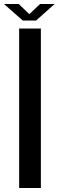

<svg xmlns="http://www.w3.org/2000/svg" viewBox="-50 -943 294 963"><path d="M46 0V-800H155V0ZM-30 -923H44L97 -872L151 -923H224L131 -840H64Z"/></svg>

Font: Big Shoulders Display
Style: Bold
Weight: 700
Designer: Patric King
Foundry: XO Type Co
Version: Version 1.000; ttfautohint (v1.8.2)